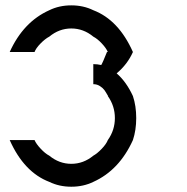

<svg xmlns="http://www.w3.org/2000/svg" viewBox="-20 -697 707 727"><path d="M333.3 -8.3Q295.8 10 250 10Q204.2 10 166.7 -8.3Q70.8 -45 16.7 -166.7H110.8Q116.7 -152.5 133.8 -134.2Q150.8 -115.8 166.7 -107.5Q204.2 -76.7 250 -76.7Q295.8 -76.7 333.3 -107.5Q348.3 -115.8 365.4 -133.8Q382.5 -151.7 388.3 -166.7Q415 -204.2 415 -250Q415 -295.8 388.3 -333.3H389.2Q380.8 -348.3 375.4 -355.8Q370 -363.3 358.8 -370.8Q347.5 -378.3 333.3 -378.3V-454.2Q348.3 -454.2 363.3 -450.8Q368.3 -458.3 385 -500H388.3Q382.5 -514.2 365.8 -532.1Q349.2 -550 333.3 -558.3Q295.8 -589.2 250 -589.2Q204.2 -589.2 166.7 -558.3Q150.8 -550 133.3 -532.1Q115.8 -514.2 110.8 -500H16.7Q68.3 -614.2 166.7 -658.3Q204.2 -676.7 250 -676.7Q295.8 -676.7 333.3 -658.3Q429.2 -621.7 483.3 -500Q462.5 -453.3 421.7 -419.2Q458.3 -387.5 483.3 -333.3Q495.8 -295.8 495.8 -250Q495.8 -204.2 483.3 -166.7Q431.7 -52.5 333.3 -8.3Z"/></svg>

Font: 0xA000-Mono
Style: Mono
Weight: 400
Version: Version 0.1